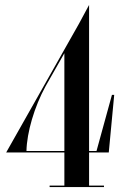

<svg xmlns="http://www.w3.org/2000/svg" viewBox="-20 -757 496 777"><path d="M370.6 -146H340.5V-737L299.6 -661L5 -140H240.5V-6H180.8V0H400.8V-6H340.5V-140H420.2L442.2 -373H433ZM87.1 -146C88.6 -220.4 118.6 -324.2 164.6 -408.3L240.5 -541.7V-146Z"/></svg>

Font: Picaflor 72 pt
Style: Regular
Weight: 400
Designer: Ariel Martín Pérez
Foundry: Tunera Type Foundry
Version: Version 1.000;hotconv 1.0.109;makeotfexe 2.5.65596